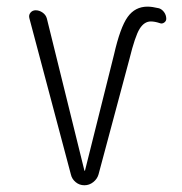

<svg xmlns="http://www.w3.org/2000/svg" viewBox="-20 -550 540 570"><path d="M190.4 -32.2 67.4 -495.1Q64.5 -504.9 70.3 -512.2Q76.2 -519.5 85.9 -519.5Q96.7 -519.5 106.4 -512.7Q116.2 -505.9 119.1 -495.1L230.5 -43.9Q230.5 -43 231.4 -43Q232.4 -43 232.4 -43.9L318.4 -387.7Q336.9 -468.8 358.9 -499.5Q380.9 -530.3 418 -530.3Q431.6 -530.3 452.1 -525.4Q460.9 -522.5 467.3 -513.7Q473.6 -504.9 473.6 -494.1Q473.6 -487.3 467.3 -482.9Q460.9 -478.5 454.1 -481.4Q439.5 -486.3 427.7 -486.3Q408.2 -486.3 394.5 -464.4Q380.9 -442.4 364.3 -375L272.5 -32.2Q268.6 -18.6 256.8 -9.3Q245.1 0 230.5 0Q215.8 0 204.6 -9.3Q193.4 -18.6 190.4 -32.2Z"/></svg>

Font: Rounded-X Mgen+ 1m light
Style: Regular
Weight: 200
Designer: [Source Han Sans]
Ryoko NISHIZUKA  (kana & ideographs); Paul D. Hunt (Latin, Greek & Cyrillic); Wenlong ZHANG  (bopomofo
Version: Version 1.059.20150602